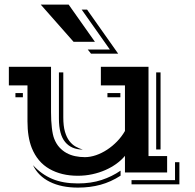

<svg xmlns="http://www.w3.org/2000/svg" viewBox="-20 -769 869 856"><path d="M161.6 -748.5H286.1L403.3 -582.5H308.1ZM371.1 -548.3H469.7L344.2 -726.1H368.2L506.8 -529.8H385.7ZM121.6 -109.4Q111.8 -134.3 107.2 -163.6Q102.5 -192.9 102.5 -228V-388.2H19.5V-471.2H207.5V-269.5Q207.5 -230 211.2 -199Q214.8 -168 221.7 -150.4Q230.5 -127.9 244.6 -112.3Q258.8 -96.7 276.6 -86.9Q294.4 -77.1 315.2 -72.8Q335.9 -68.4 358.4 -68.4Q382.3 -68.4 408 -77.1Q433.6 -85.9 457.5 -101.6Q481.4 -117.2 502.2 -138.7Q522.9 -160.2 537.1 -185.1V-388.2H429.7V-471.2H642.1V-73.2H725.1V0H537.1V-74.2Q521.5 -55.2 499.3 -39.1Q477.1 -22.9 450 -11Q422.9 1 391.6 7.8Q360.4 14.6 326.7 14.6Q253.9 14.6 200.4 -15.9Q147 -46.4 121.6 -109.4ZM676.3 -446.3H695.8V-102.5H676.3ZM242.7 -446.3H262.2V-245.6Q262.2 -207.5 269.5 -182.1Q276.9 -156.7 289.1 -140.6Q301.3 -124.5 316.9 -115.7Q332.5 -106.9 349.1 -102.1Q297.9 -102.5 270.3 -136Q242.7 -169.4 242.7 -240.2ZM459 -354H516.6V-335.4H459ZM48.8 -354H82V-335.4H48.8ZM760.3 34.2V-45.9H779.8V52.7H566.4V34.2ZM127 -32.7Q165 8.3 212.9 28.6Q260.7 48.8 327.1 48.8Q386.2 48.8 432.9 33.4Q479.5 18.1 517.6 -8.3V14.2Q474.6 42 428.2 54.7Q381.8 67.4 327.6 67.4Q253.9 67.4 202.1 41.7Q150.4 16.1 127 -32.7Z"/></svg>

Font: Vast Shadow
Style: Regular
Weight: 400
Designer: Nicole Fally
Foundry: Nicole Fally
Version: Version 1.002